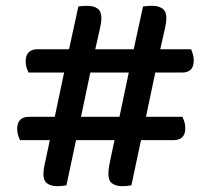

<svg xmlns="http://www.w3.org/2000/svg" viewBox="-20 -634 720 659"><path d="M513 -385 481 -233H606Q610 -225 613 -215.5Q616 -206 616 -194Q616 -153 575 -153H464L431 2Q416 5 400 5Q378 5 365 -4.5Q352 -14 352 -37Q352 -51 355.5 -69.5Q359 -88 362 -101L373 -153H241L208 2Q193 5 177 5Q155 5 142 -4.5Q129 -14 129 -37Q129 -50 133 -69Q137 -88 140 -101L151 -153H49Q45 -160 42 -170Q39 -180 39 -191Q39 -233 79 -233H168L200 -385H78Q74 -393 71 -402.5Q68 -412 68 -423Q68 -445 79 -455Q90 -465 108 -465H217L249 -612Q257 -613 265 -613.5Q273 -614 280 -614Q302 -614 315 -604.5Q328 -595 328 -572Q328 -558 324 -540.5Q320 -523 317 -509L307 -465H439L471 -612Q479 -613 487 -613.5Q495 -614 503 -614Q524 -614 537.5 -604.5Q551 -595 551 -572Q551 -558 547 -540.5Q543 -523 540 -509L530 -465H636Q639 -458 642 -448Q645 -438 645 -426Q645 -385 605 -385ZM258 -233H390L422 -385H290Z"/></svg>

Font: Baloo Paaji 2 Medium
Style: Regular
Weight: 500
Designer: Shuchita Grover, Noopur Datye and Ek Type
Foundry: Ek Type
Version: Version 1.640;hotconv 1.0.111;makeotfexe 2.5.65597; ttfautoh